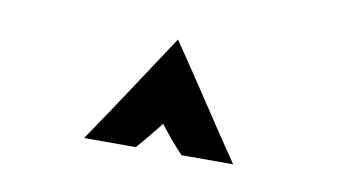

<svg xmlns="http://www.w3.org/2000/svg" viewBox="-36 -736 550 311"><g transform="rotate(10 239.5 -581.0)"><path d="M274.4 -489.3Q274.4 -489.3 264.6 -500Q254.9 -510.7 245.6 -522.5Q236.3 -534.2 236.3 -534.2Q236.3 -534.2 227.1 -522.5Q217.8 -510.7 208.5 -500Q199.2 -489.3 199.2 -489.3H114.3Q145.5 -535.2 175.8 -581.1Q206.1 -627 236.3 -672.9Q267.6 -627 297.9 -581.1Q328.1 -535.2 359.4 -489.3Z"/></g></svg>

Font: Josefin Sans CFJ
Style: Bold
Weight: 700
Designer: Santiago Orozco
Foundry: Typemade
Version: Version 2.001